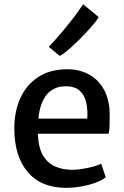

<svg xmlns="http://www.w3.org/2000/svg" viewBox="-20 -898 598 926"><path d="M299 8Q179 8 114 -68Q49 -144 49 -279Q49 -360 77.8 -424Q106.5 -488 162.8 -525.5Q219 -563 301 -564Q343 -565 380 -552Q417 -539 445.5 -512.8Q474 -486.5 490.8 -446.5Q507.5 -406.5 509 -353Q509 -321.5 508.5 -296.8Q508 -272 504 -253H162.5Q163 -249.5 163 -246Q166 -183 188.5 -146.5Q211 -110 247.5 -94.5Q284 -79 329 -79Q348 -79 375.5 -83.2Q403 -87.5 428.8 -94.2Q454.5 -101 468 -109L490 -43Q471.5 -28 439.8 -16.5Q408 -5 371 1.5Q334 8 299 8ZM401 -326Q403.5 -366 396.2 -401.8Q389 -437.5 365.2 -459.8Q341.5 -482 295 -482Q256 -482 225 -460.2Q194 -438.5 177 -387Q168.5 -361 165 -326ZM268 -628.5 215.5 -672Q243.5 -702 272.8 -736.2Q302 -770.5 330 -806.5Q358 -842.5 381 -877.5L456 -815.5Q448.5 -802 430.5 -780.5Q412.5 -759 389.5 -734.8Q366.5 -710.5 342.5 -687.8Q318.5 -665 298.8 -649Q279 -633 268 -628.5Z"/></svg>

Font: Koeln Type Sans
Style: Regular
Weight: 400
Designer: Eben Sorkin
Foundry: Eben Sorkin
Version: Version 2.001